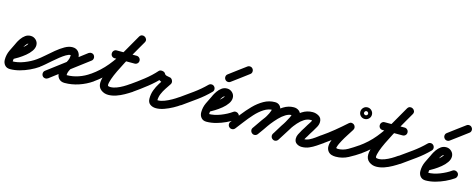

<svg xmlns="http://www.w3.org/2000/svg" viewBox="-57 -1150 4409 1778"><g transform="rotate(15 2147.0 -261.5)"><path d="M40 -49Q26 -42 11.5 -46.5Q-3 -51 -11 -65Q-18 -78 -13.5 -93Q-9 -108 5 -115Q15 -121 38 -135Q61 -149 86 -166.5Q111 -184 129 -201.5Q147 -219 147 -231Q147 -231 147 -230Q148 -228 149 -227Q149 -227 150 -227Q140 -227 130 -215Q120 -203 112 -188.5Q104 -174 101 -167Q101 -167 101 -166Q100 -166 100 -166Q84 -134 66.5 -99.5Q49 -65 49 -28Q49 -24 49 -23Q47 -26 45 -28Q44 -29 42 -29.5Q40 -30 42 -30Q97 -30 157 -53.5Q217 -77 260 -108Q260 -108 260 -108Q260 -108 260 -108Q273 -117 288.5 -114Q304 -111 313 -99Q322 -86 319 -70.5Q316 -55 304 -46Q268 -21 224 -0.5Q180 20 133.5 32.5Q87 45 42 45Q10 45 -8 24Q-26 3 -26 -28Q-26 -75 -6.5 -117Q13 -159 34 -200Q34 -200 33 -200Q33 -199 33 -199Q44 -223 60.5 -246.5Q77 -270 99 -286Q121 -302 150 -302Q179 -302 200.5 -281.5Q222 -261 222 -231Q222 -203 202.5 -175Q183 -147 153.5 -123Q124 -99 93.5 -80Q63 -61 40 -49Q40 -49 40 -49Q40 -49 40 -49Z M250 -56Q241 -69 244 -84Q247 -99 260 -108Q290 -129 326 -161Q362 -193 400.5 -225Q439 -257 477.5 -279Q516 -301 551 -301Q587 -301 607.5 -277.5Q628 -254 628 -220Q628 -186 612 -154Q596 -122 580 -93Q564 -64 564 -40Q564 -37 565 -34.5Q566 -32 564 -34Q561 -37 560 -37Q559 -37 564 -37Q621 -37 676.5 -56Q732 -75 778 -108Q791 -117 806.5 -114Q822 -111 831 -99Q840 -86 837 -70.5Q834 -55 822 -46Q766 -7 699 15.5Q632 38 564 38Q529 38 509 16.5Q489 -5 489 -40Q489 -64 498.5 -86.5Q508 -109 520.5 -130.5Q533 -152 543 -174Q553 -196 553 -220Q553 -225 552.5 -225.5Q552 -226 551 -226Q534 -226 509.5 -211.5Q485 -197 456.5 -174.5Q428 -152 399.5 -127Q371 -102 345.5 -80Q320 -58 302 -46Q289 -37 274 -40Q259 -43 250 -56ZM707 -287Q720 -296 735.5 -294Q751 -292 760 -280Q769 -267 767 -251.5Q765 -236 753 -227Q666 -161 579 -95.5Q492 -30 406 36Q393 45 377.5 43Q362 41 353 29Q344 16 346 0.5Q348 -15 360 -24Q447 -90 534 -155.5Q621 -221 707 -287Q707 -287 707 -287Q707 -287 707 -287Z M821 -46Q809 -37 793.5 -40Q778 -43 769 -56Q760 -68 763 -83.5Q766 -99 779 -108Q860 -165 918.5 -236.5Q977 -308 1024.5 -389Q1072 -470 1119 -554Q1129 -571 1143.5 -573.5Q1158 -576 1170 -569Q1183 -562 1188.5 -548Q1194 -534 1185 -518Q1173 -498 1152.5 -462Q1132 -426 1106 -380.5Q1080 -335 1054 -286Q1028 -237 1006 -191Q984 -145 971 -107.5Q958 -70 958 -48Q958 -39 966.5 -37Q975 -35 982 -35Q1011 -35 1041.5 -46.5Q1072 -58 1101 -75Q1130 -92 1152 -108Q1152 -108 1152 -108Q1152 -108 1152 -108Q1165 -117 1180.5 -114Q1196 -111 1205 -99Q1214 -86 1211 -70.5Q1208 -55 1196 -46Q1166 -26 1130.5 -6Q1095 14 1057 27Q1019 40 982 40Q943 40 913 17Q883 -6 883 -48Q883 -82 901.5 -134Q920 -186 949.5 -246.5Q979 -307 1012 -366.5Q1045 -426 1074 -475.5Q1103 -525 1119 -554Q1129 -571 1143.5 -573.5Q1158 -576 1170 -569Q1183 -562 1188.5 -548Q1194 -534 1185 -518Q1134 -428 1083.5 -342.5Q1033 -257 970.5 -182Q908 -107 821 -46Q821 -46 821 -46Q821 -46 821 -46ZM953 -303Q937 -303 926.5 -313.5Q916 -324 916 -340Q916 -356 926.5 -367Q937 -378 953 -378Q1001 -378 1048.5 -378Q1096 -378 1144 -378Q1144 -378 1144 -378Q1144 -378 1144 -378Q1160 -378 1171 -367Q1182 -356 1182 -340Q1182 -324 1171 -313.5Q1160 -303 1144 -303Q1096 -303 1048.5 -303Q1001 -303 953 -303Q953 -303 953 -303Q953 -303 953 -303Z M1195 -46Q1183 -37 1167.5 -40Q1152 -43 1143 -56Q1134 -68 1137 -83.5Q1140 -99 1153 -108Q1211 -148 1271 -195Q1331 -242 1378 -295Q1389 -307 1411 -304Q1432 -301 1440 -287Q1445 -275 1461.5 -270.5Q1478 -266 1489 -265Q1498 -265 1506 -259Q1514 -253 1518 -244Q1523 -235 1523 -225Q1523 -215 1518 -207Q1500 -180 1481 -151.5Q1462 -123 1449 -92Q1436 -61 1436 -27Q1436 -23 1435 -25.5Q1434 -28 1432 -30Q1430 -32 1435 -31Q1440 -30 1442 -30Q1469 -30 1502.5 -43Q1536 -56 1567.5 -74Q1599 -92 1620 -107Q1620 -107 1620 -107Q1620 -107 1620 -107Q1633 -117 1648 -114Q1663 -111 1672 -99Q1682 -86 1679 -71Q1676 -56 1664 -47Q1636 -26 1597.5 -5Q1559 16 1518.5 30.5Q1478 45 1442 45Q1408 45 1384.5 27.5Q1361 10 1361 -27Q1361 -70 1375 -107.5Q1389 -145 1411 -180Q1433 -215 1456 -249Q1461 -257 1469.5 -248.5Q1478 -240 1485 -227Q1492 -214 1493 -202Q1494 -190 1485 -191Q1452 -192 1420 -207Q1388 -222 1372 -253Q1369 -261 1380 -263Q1391 -265 1405 -263Q1419 -261 1429 -256Q1439 -251 1434 -245Q1384 -189 1320.5 -139Q1257 -89 1195 -46Q1195 -46 1195 -46Q1195 -46 1195 -46Z M1611 -54Q1602 -67 1605 -82Q1608 -97 1620 -106Q1681 -149 1742.5 -193.5Q1804 -238 1856 -290Q1856 -290 1856 -290Q1856 -290 1856 -290Q1867 -301 1882.5 -301.5Q1898 -302 1909 -291Q1920 -280 1920.5 -264.5Q1921 -249 1910 -238Q1855 -182 1791 -136Q1727 -90 1664 -45Q1651 -36 1635.5 -38.5Q1620 -41 1611 -54Z M1923 -49Q1909 -42 1894.5 -46.5Q1880 -51 1872 -65Q1865 -78 1869.5 -93Q1874 -108 1888 -115Q1898 -121 1921 -135Q1944 -149 1969 -166.5Q1994 -184 2012 -201.5Q2030 -219 2030 -231Q2030 -231 2030 -230Q2031 -228 2032 -227Q2032 -227 2033 -227Q2023 -227 2013 -215Q2003 -203 1995 -188.5Q1987 -174 1984 -167Q1984 -167 1984 -166Q1983 -166 1983 -166Q1967 -134 1949.5 -99.5Q1932 -65 1932 -28Q1932 -24 1932 -23Q1930 -26 1928 -28Q1927 -29 1925 -29.5Q1923 -30 1925 -30Q1980 -30 2040 -53.5Q2100 -77 2143 -108Q2143 -108 2143 -108Q2143 -108 2143 -108Q2156 -117 2171.5 -114Q2187 -111 2196 -99Q2205 -86 2202 -70.5Q2199 -55 2187 -46Q2151 -21 2107 -0.5Q2063 20 2016.5 32.5Q1970 45 1925 45Q1893 45 1875 24Q1857 3 1857 -28Q1857 -75 1876.5 -117Q1896 -159 1917 -200Q1917 -200 1916 -200Q1916 -199 1916 -199Q1927 -223 1943.5 -246.5Q1960 -270 1982 -286Q2004 -302 2033 -302Q2062 -302 2083.5 -281.5Q2105 -261 2105 -231Q2105 -203 2085.5 -175Q2066 -147 2036.5 -123Q2007 -99 1976.5 -80Q1946 -61 1923 -49Q1923 -49 1923 -49Q1923 -49 1923 -49Z M2047 -370Q2035 -361 2019.5 -363Q2004 -365 1995 -378Q1986 -390 1988 -405.5Q1990 -421 2003 -430Q2042 -459 2081 -488.5Q2120 -518 2160 -547Q2160 -547 2160 -547Q2160 -547 2160 -547Q2172 -556 2187.5 -554Q2203 -552 2212 -539Q2221 -527 2219 -511.5Q2217 -496 2204 -487Q2165 -458 2126 -428.5Q2087 -399 2047 -370Q2047 -370 2047 -370Q2047 -370 2047 -370Z M2147 41Q2135 31 2133.5 15.5Q2132 0 2142 -12Q2175 -52 2212.5 -100.5Q2250 -149 2293.5 -193.5Q2337 -238 2387 -266.5Q2437 -295 2494 -295Q2523 -295 2540.5 -276.5Q2558 -258 2558 -229Q2558 -200 2543 -165Q2528 -130 2505 -94.5Q2482 -59 2458 -26Q2434 7 2417 31Q2408 44 2392.5 47Q2377 50 2365 41Q2352 32 2349 16.5Q2346 1 2355 -11Q2368 -30 2389.5 -58.5Q2411 -87 2432.5 -119Q2454 -151 2468.5 -180.5Q2483 -210 2483 -229Q2483 -231 2486 -226.5Q2489 -222 2492 -221Q2494 -220 2494 -220Q2450 -220 2408 -193Q2366 -166 2328.5 -124.5Q2291 -83 2258.5 -40Q2226 3 2200 36Q2190 48 2174.5 49.5Q2159 51 2147 41ZM2365 41Q2352 32 2349 16.5Q2346 1 2355 -11Q2382 -50 2415.5 -98.5Q2449 -147 2489.5 -191.5Q2530 -236 2576.5 -265Q2623 -294 2675 -294Q2705 -294 2726.5 -276Q2748 -258 2748 -227Q2748 -203 2732.5 -167.5Q2717 -132 2693.5 -93.5Q2670 -55 2648 -21.5Q2626 12 2614 32Q2614 32 2614 32Q2614 32 2614 32Q2606 45 2590.5 48.5Q2575 52 2562 44Q2549 36 2545.5 21Q2542 6 2550 -8Q2557 -18 2571.5 -40.5Q2586 -63 2603 -90.5Q2620 -118 2636.5 -146Q2653 -174 2663 -195.5Q2673 -217 2673 -227Q2673 -227 2676.5 -223Q2680 -219 2675 -219Q2646 -219 2616 -200.5Q2586 -182 2557.5 -152.5Q2529 -123 2502.5 -89Q2476 -55 2454 -23Q2432 9 2417 31Q2408 44 2392.5 47Q2377 50 2365 41ZM2562 44Q2549 36 2545.5 21Q2542 6 2550 -7Q2575 -48 2605.5 -97.5Q2636 -147 2673.5 -192.5Q2711 -238 2756 -267Q2801 -296 2855 -296Q2887 -296 2915 -279Q2943 -262 2943 -225Q2943 -200 2929.5 -175.5Q2916 -151 2903 -130Q2903 -130 2903 -130Q2903 -130 2903 -130Q2892 -113 2881.5 -96Q2871 -79 2861 -61Q2861 -61 2861 -62Q2861 -62 2861 -62Q2857 -54 2849 -42Q2841 -30 2841 -20Q2841 -21 2841 -23Q2840 -25 2838 -28Q2835 -34 2832 -33.5Q2829 -33 2838 -33Q2865 -33 2890.5 -45.5Q2916 -58 2940 -75.5Q2964 -93 2984 -108Q2984 -108 2984 -108Q2984 -108 2984 -108Q2997 -117 3012.5 -114Q3028 -111 3037 -99Q3046 -86 3043 -70.5Q3040 -55 3028 -46Q2999 -26 2969.5 -6Q2940 14 2907.5 28Q2875 42 2838 42Q2810 42 2788 26.5Q2766 11 2766 -20Q2766 -42 2776 -61.5Q2786 -81 2797 -100Q2797 -100 2797 -100Q2797 -101 2797 -101Q2808 -118 2818.5 -135Q2829 -152 2839 -169Q2839 -169 2839 -169Q2839 -169 2839 -169Q2844 -178 2856.5 -196Q2869 -214 2869 -225Q2869 -224 2869 -223Q2870 -220 2871 -219Q2871 -219 2871 -219Q2867 -221 2863 -221Q2859 -221 2855 -221Q2824 -221 2795 -203Q2766 -185 2739.5 -155Q2713 -125 2690 -90.5Q2667 -56 2647.5 -23.5Q2628 9 2613 32Q2605 46 2590 49.5Q2575 53 2562 44Z M3027 -46Q3015 -37 2999.5 -40Q2984 -43 2975 -56Q2966 -68 2969 -83.5Q2972 -99 2985 -108Q3042 -147 3097 -192Q3152 -237 3203 -283Q3215 -294 3228.5 -293Q3242 -292 3252 -284Q3262 -275 3265 -262Q3268 -249 3260 -235Q3240 -203 3219.5 -171.5Q3199 -140 3181 -107Q3173 -92 3165.5 -76.5Q3158 -61 3153 -44Q3152 -40 3150.5 -33.5Q3149 -27 3149 -29Q3151 -32 3156 -29.5Q3161 -27 3165 -27Q3216 -27 3261.5 -53.5Q3307 -80 3347 -108Q3347 -108 3347 -108Q3347 -108 3347 -108Q3360 -117 3375.5 -114Q3391 -111 3400 -99Q3409 -86 3406 -70.5Q3403 -55 3391 -46Q3340 -11 3284.5 18.5Q3229 48 3165 48Q3145 48 3126 42.5Q3107 37 3093 21Q3075 -1 3076 -31Q3077 -61 3090.5 -94.5Q3104 -128 3123.5 -161.5Q3143 -195 3163 -224.5Q3183 -254 3196 -275Q3204 -288 3218.5 -286.5Q3233 -285 3245 -275Q3257 -266 3261 -252Q3265 -238 3253 -227Q3200 -179 3143 -133Q3086 -87 3027 -46Q3027 -46 3027 -46Q3027 -46 3027 -46ZM3332 -433Q3322 -433 3317 -423Q3315 -420 3315 -417Q3315 -416 3315 -414Q3315 -414 3315 -412Q3315 -402 3325 -397Q3328 -395 3331 -395Q3332 -395 3334 -395Q3336 -395 3337 -395Q3340 -395 3343 -397Q3353 -402 3353 -412Q3353 -413 3354 -414Q3354 -416 3353 -417Q3353 -420 3351 -423Q3346 -433 3336 -433Q3335 -433 3334 -434Q3334 -433 3332 -433ZM3279 -414Q3279 -437 3295 -453.5Q3311 -470 3334 -470Q3357 -470 3373.5 -453.5Q3390 -437 3390 -414Q3390 -391 3373.5 -375Q3357 -359 3334 -359Q3311 -359 3295 -375Q3279 -391 3279 -414Z M3390 -46Q3378 -37 3362.5 -40Q3347 -43 3338 -56Q3329 -68 3332 -83.5Q3335 -99 3348 -108Q3429 -165 3487.5 -236.5Q3546 -308 3593.5 -389Q3641 -470 3688 -554Q3698 -571 3712.5 -573.5Q3727 -576 3739 -569Q3752 -562 3757.5 -548Q3763 -534 3754 -518Q3742 -498 3721.5 -462Q3701 -426 3675 -380.5Q3649 -335 3623 -286Q3597 -237 3575 -191Q3553 -145 3540 -107.5Q3527 -70 3527 -48Q3527 -39 3535.5 -37Q3544 -35 3551 -35Q3580 -35 3610.5 -46.5Q3641 -58 3670 -75Q3699 -92 3721 -108Q3721 -108 3721 -108Q3721 -108 3721 -108Q3734 -117 3749.5 -114Q3765 -111 3774 -99Q3783 -86 3780 -70.5Q3777 -55 3765 -46Q3735 -26 3699.5 -6Q3664 14 3626 27Q3588 40 3551 40Q3512 40 3482 17Q3452 -6 3452 -48Q3452 -82 3470.5 -134Q3489 -186 3518.5 -246.5Q3548 -307 3581 -366.5Q3614 -426 3643 -475.5Q3672 -525 3688 -554Q3698 -571 3712.5 -573.5Q3727 -576 3739 -569Q3752 -562 3757.5 -548Q3763 -534 3754 -518Q3703 -428 3652.5 -342.5Q3602 -257 3539.5 -182Q3477 -107 3390 -46Q3390 -46 3390 -46Q3390 -46 3390 -46ZM3522 -303Q3506 -303 3495.5 -313.5Q3485 -324 3485 -340Q3485 -356 3495.5 -367Q3506 -378 3522 -378Q3570 -378 3617.5 -378Q3665 -378 3713 -378Q3713 -378 3713 -378Q3713 -378 3713 -378Q3729 -378 3740 -367Q3751 -356 3751 -340Q3751 -324 3740 -313.5Q3729 -303 3713 -303Q3665 -303 3617.5 -303Q3570 -303 3522 -303Q3522 -303 3522 -303Q3522 -303 3522 -303Z M3712 -54Q3703 -67 3706 -82Q3709 -97 3721 -106Q3782 -149 3843.5 -193.5Q3905 -238 3957 -290Q3957 -290 3957 -290Q3957 -290 3957 -290Q3968 -301 3983.5 -301.5Q3999 -302 4010 -291Q4021 -280 4021.5 -264.5Q4022 -249 4011 -238Q3956 -182 3892 -136Q3828 -90 3765 -45Q3752 -36 3736.5 -38.5Q3721 -41 3712 -54Z M4024 -49Q4010 -42 3995.5 -46.5Q3981 -51 3973 -65Q3966 -78 3970.5 -93Q3975 -108 3989 -115Q3999 -121 4022 -135Q4045 -149 4070 -166.5Q4095 -184 4113 -201.5Q4131 -219 4131 -231Q4131 -231 4131 -230Q4132 -228 4133 -227Q4133 -227 4134 -227Q4124 -227 4114 -215Q4104 -203 4096 -188.5Q4088 -174 4085 -167Q4085 -167 4085 -166Q4084 -166 4084 -166Q4068 -134 4050.5 -99.5Q4033 -65 4033 -28Q4033 -24 4033 -23Q4031 -26 4029 -28Q4028 -29 4026 -29.5Q4024 -30 4026 -30Q4081 -30 4141 -53.5Q4201 -77 4244 -108Q4244 -108 4244 -108Q4244 -108 4244 -108Q4257 -117 4272.5 -114Q4288 -111 4297 -99Q4306 -86 4303 -70.5Q4300 -55 4288 -46Q4252 -21 4208 -0.5Q4164 20 4117.5 32.5Q4071 45 4026 45Q3994 45 3976 24Q3958 3 3958 -28Q3958 -75 3977.5 -117Q3997 -159 4018 -200Q4018 -200 4017 -200Q4017 -199 4017 -199Q4028 -223 4044.5 -246.5Q4061 -270 4083 -286Q4105 -302 4134 -302Q4163 -302 4184.5 -281.5Q4206 -261 4206 -231Q4206 -203 4186.5 -175Q4167 -147 4137.5 -123Q4108 -99 4077.5 -80Q4047 -61 4024 -49Q4024 -49 4024 -49Q4024 -49 4024 -49Z M4148 -370Q4136 -361 4120.5 -363Q4105 -365 4096 -378Q4087 -390 4089 -405.5Q4091 -421 4104 -430Q4143 -459 4182 -488.5Q4221 -518 4261 -547Q4261 -547 4261 -547Q4261 -547 4261 -547Q4273 -556 4288.5 -554Q4304 -552 4313 -539Q4322 -527 4320 -511.5Q4318 -496 4305 -487Q4266 -458 4227 -428.5Q4188 -399 4148 -370Q4148 -370 4148 -370Q4148 -370 4148 -370Z"/></g></svg>

Font: FRB American Cursive Guidelines Arrows Extrabold
Style: Bold Italic
Weight: 800
Italic angle: -25°
Version: Version 2.0;Modular Font Editor K font №1